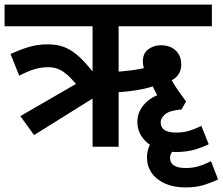

<svg xmlns="http://www.w3.org/2000/svg" viewBox="-20 -642 974 840"><path d="M499 -527V0H385V-527H0V-622H907V-527ZM26 -406Q66 -424 105 -436Q144 -448 188 -448Q232 -448 265 -434.5Q298 -421 331.5 -389Q365 -357 408 -300L382 -265L333 -251Q311 -277 293.5 -296Q276 -315 259.5 -326.5Q243 -338 226.5 -343Q210 -348 190 -348Q162 -348 133.5 -340Q105 -332 64 -311ZM129 -51 69 -134 375 -311 430 -239ZM476 -327Q513 -329 556 -334.5Q599 -340 624 -348L616 -328Q611 -338 608 -349.5Q605 -361 605 -373Q605 -409 629 -426.5Q653 -444 683 -444Q714 -444 733.5 -432.5Q753 -421 763 -402.5Q773 -384 773 -361Q773 -335 761 -317Q749 -299 731 -291Q745 -266 760.5 -244.5Q776 -223 794 -198L774 -163L703 -166Q694 -180 683.5 -197.5Q673 -215 663.5 -233Q654 -251 648 -264Q628 -257 600 -251.5Q572 -246 542 -242.5Q512 -239 484 -238ZM893 -11Q867 2 832 12.5Q797 23 749 23Q699 23 661.5 6Q624 -11 602.5 -41Q581 -71 581 -109Q581 -155 616 -191Q651 -227 718 -241L774 -163Q723 -159 703 -142.5Q683 -126 683 -107Q683 -84 700 -73Q717 -62 751 -62Q779 -62 803 -68.5Q827 -75 861 -91ZM934 143Q908 156 873 167Q838 178 791 178Q740 178 702 161Q664 144 643.5 114.5Q623 85 623 46Q623 21 632.5 -1.5Q642 -24 661 -41L751 6Q736 17 730 26.5Q724 36 724 49Q724 71 741 82Q758 93 793 93Q821 93 845 86.5Q869 80 903 63Z"/></svg>

Font: Noto Sans Devanagari SemiBold
Style: Regular
Weight: 600
Version: Version 2.003